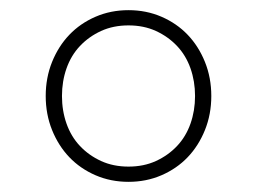

<svg xmlns="http://www.w3.org/2000/svg" viewBox="-20 -730 506 378"><path d="M233 -372Q198 -372 168 -385Q138 -398 116.5 -420.5Q95 -443 82.5 -474Q70 -505 70 -541Q70 -577 82.5 -608Q95 -639 116.5 -661.5Q138 -684 168 -697Q198 -710 233 -710Q268 -710 298 -697Q328 -684 349.5 -661.5Q371 -639 383.5 -608Q396 -577 396 -541Q396 -505 383.5 -474Q371 -443 349.5 -420.5Q328 -398 298 -385Q268 -372 233 -372ZM233 -402Q263 -402 287 -413Q311 -424 328.5 -442.5Q346 -461 355 -486.5Q364 -512 364 -541Q364 -570 355 -595.5Q346 -621 328.5 -639.5Q311 -658 287 -669Q263 -680 233 -680Q203 -680 179 -669Q155 -658 137.5 -639.5Q120 -621 111 -595.5Q102 -570 102 -541Q102 -512 111 -486.5Q120 -461 137.5 -442.5Q155 -424 179 -413Q203 -402 233 -402Z"/></svg>

Font: IBM Plex Sans Thai ExtLt
Style: Regular
Weight: 200
Designer: Mike Abbink, Paul van der Laan, Pieter van Rosmalen, Ben Mitchell, Mark Frömberg
Foundry: Bold Monday
Version: Version 1.2